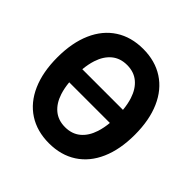

<svg xmlns="http://www.w3.org/2000/svg" viewBox="-192 -900 1079 1079"><g transform="rotate(45 348.0 -360.0)"><path d="M348 15Q253 15 183.5 -30Q114 -75 77 -159.5Q40 -244 40 -360Q40 -476 77 -560.5Q114 -645 183.5 -690Q253 -735 348 -735Q443 -735 512.5 -690Q582 -645 619 -560.5Q656 -476 656 -360Q656 -244 619 -159.5Q582 -75 512.5 -30Q443 15 348 15ZM509.5 -412Q505.5 -455 494 -490.5Q476 -546 439.2 -576.5Q402.5 -607 348 -607Q293.5 -607 256.8 -576.5Q220 -546 202 -490.5Q190.5 -455 186.5 -412ZM348 -113Q402.5 -113 439.2 -143.5Q476 -174 494 -229.5Q505.5 -265 509.5 -308H186.5Q190.5 -265 202 -229.5Q220 -174 256.8 -143.5Q293.5 -113 348 -113Z"/></g></svg>

Font: Vela Sans ExtBd
Style: Regular
Weight: 800
Designer: Principal design: Mikhail Sharanda - project Manrope.
Design modification: Ravid Balaliev
Foundry: Mikhail Sharanda
Version: Version 1.001